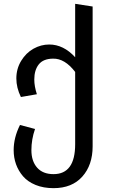

<svg xmlns="http://www.w3.org/2000/svg" viewBox="-20 -773 593 1009"><path d="M375 -752.9 466.8 -738.8V-3.9Q466.8 94.2 412.6 155Q358.4 215.8 261.2 215.8Q208.5 215.8 167.2 199Q126 182.1 101.3 153.6Q76.7 125 64.2 90.1Q51.8 55.2 51.8 16.1Q51.8 -49.8 85 -116.2L164.1 -95.2Q145 -40.5 145 16.1Q145 73.7 175 107.9Q205.1 142.1 261.2 142.1Q375 142.1 375 -15.1V-395Q320.3 -466.3 258.8 -464.8Q207.5 -464.4 183.8 -434.6Q160.2 -404.8 160.2 -355Q160.2 -319.8 173.8 -277.8L89.8 -263.2Q65.9 -312 65.9 -360.8Q65.9 -411.6 91.3 -453.4Q116.7 -495.1 156 -517.1Q195.3 -539.1 238.8 -539.1Q313.5 -539.1 375 -472.2Z"/></svg>

Font: FiraGO
Style: Regular
Weight: 400
Designer: bBox Type
Foundry: bBox Type GmbH
Version: Version 1.001;PS 001.001;hotconv 1.0.88;makeotf.lib2.5.64775